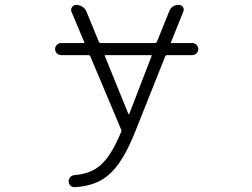

<svg xmlns="http://www.w3.org/2000/svg" viewBox="-20 -565 1040 791"><path d="M604.5 -334Q606.4 -337.9 601.6 -337.9H414.1Q410.2 -337.9 412.1 -334L508.8 -95.7Q509.8 -94.7 510.7 -94.7Q511.7 -94.7 512.7 -95.7ZM232.4 -337.9Q221.7 -337.9 214.4 -345.2Q207 -352.5 207 -362.8Q207 -373 214.4 -380.4Q221.7 -387.7 232.4 -387.7H324.2Q329.1 -387.7 327.1 -391.6L274.4 -516.6Q270.5 -526.4 276.9 -535.6Q283.2 -544.9 293.9 -544.9Q307.6 -544.9 319.8 -537.1Q332 -529.3 336.9 -515.6L387.7 -391.6Q389.6 -387.7 394.5 -387.7H619.1Q624 -387.7 626 -391.6L676.8 -517.6Q687.5 -544.9 716.8 -544.9Q727.5 -544.9 733.4 -536.1Q739.3 -527.3 735.4 -517.6L684.6 -391.6Q682.6 -387.7 687.5 -387.7H771.5Q782.2 -387.7 789.6 -380.4Q796.9 -373 796.9 -362.8Q796.9 -352.5 789.6 -345.2Q782.2 -337.9 771.5 -337.9H668Q663.1 -337.9 661.1 -334L538.1 -25.4Q486.3 106.4 426.8 156.2Q375 201.2 288.1 206.1Q288.1 206.1 287.1 206.1Q277.3 206.1 270.5 200.2Q262.7 192.4 262.7 181.6Q262.7 171.9 269.5 164.6Q276.4 157.2 287.1 156.2Q351.6 151.4 390.6 118.2Q437.5 80.1 479.5 -22.5Q481.4 -26.4 479.5 -30.3L351.6 -334Q349.6 -337.9 345.7 -337.9Z"/></svg>

Font: Rounded-L Mgen+ 1mn light
Style: Regular
Weight: 200
Designer: [Source Han Sans]
Ryoko NISHIZUKA  (kana & ideographs); Paul D. Hunt (Latin, Greek & Cyrillic); Wenlong ZHANG  (bopomofo
Version: Version 1.059.20150602